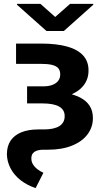

<svg xmlns="http://www.w3.org/2000/svg" viewBox="-20 -752 552 977"><path d="M430.4 -392.3Q430.4 -348 403.6 -315.1Q376.7 -282.3 325.1 -264.4Q273.5 -246.6 200.4 -246.6H117.8V-312.6H199.4Q227.7 -312.6 247.3 -320.2Q266.9 -327.8 276.9 -341.8Q286.9 -355.8 286.4 -374.7Q286.4 -393.8 275.9 -405.4Q265.4 -416.9 244 -422Q222.6 -427.1 187.2 -427.1H61.7V-530.3H187.2Q267.5 -530.3 321.5 -515.2Q375.5 -500.1 403.2 -469.5Q431 -438.8 430.4 -392.3ZM452.7 -152.3Q453.2 -105.9 425.9 -69Q398.6 -32.1 347 -11.2Q295.4 9.8 225.2 9.8H201.2Q170.8 9.8 154.8 21Q138.9 32.3 139.5 54.8Q139.5 97.7 200.8 127.3L161.2 205.2Q117.2 190.3 84.4 164.6Q51.7 138.9 33.9 104.9Q16 70.9 15.1 33.4Q15.1 -7.6 33.6 -35.8Q52.2 -63.9 88.3 -78.7Q124.4 -93.4 175.5 -93.4H203.2Q255.4 -93.4 282.3 -110.5Q309.1 -127.6 309.1 -161Q309.1 -193.9 280.8 -209.8Q252.5 -225.8 195.5 -225.8H117.8V-289.1H197.6Q323.1 -289.1 387.9 -255.6Q452.7 -222.1 452.7 -152.3ZM260.9 -665.7 336.6 -732.3H454.7V-727.9L304.8 -594.2H216.6L66.4 -727.9V-732.3H185.7Z"/></svg>

Font: Pretendard JP Variable
Style: Regular
Weight: 400
Designer: Base glyphs from Inter by Rasmus Andersson; Hangul glyphs from Noto Sans CJK(Source Han Sans) by Jang Soo-young and Kang
Foundry: Kil Hyung-jin
Version: Version 1.307;Glyphs 3.2 (3192)